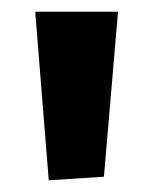

<svg xmlns="http://www.w3.org/2000/svg" viewBox="-20 -770 260 327"><path d="M63 -463 40 -750H181L157 -469Z"/></svg>

Font: Francois One
Style: Regular
Weight: 400
Designer: Vernon Adams
Foundry: Vernon Adams
Version: Version 2.000